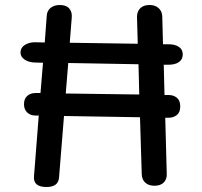

<svg xmlns="http://www.w3.org/2000/svg" viewBox="-20 -742 808 768"><path d="M701 -316Q701 -293 687.5 -282Q674 -271 654 -271H641L647 -47Q648 -25 635 -12Q622 1 598 1Q575 1 561.5 -11Q548 -23 547 -44L540 -273L236 -278L216 -30Q212 6 166 6Q112 6 116 -37L135 -280H120Q102 -280 89 -292Q76 -304 76 -325Q76 -347 89 -358.5Q102 -370 123 -370H142L152 -491L117 -492Q94 -493 78 -504Q62 -515 62 -532Q62 -551 79 -562Q96 -573 119 -573L159 -572L167 -679Q168 -699 182.5 -710.5Q197 -722 219 -722Q245 -722 257 -708Q269 -694 267 -672L259 -571L531 -567L528 -674Q528 -696 541 -709Q554 -722 578 -722Q601 -722 614.5 -709.5Q628 -697 629 -678L632 -565H654Q680 -565 695.5 -554.5Q711 -544 711 -525Q711 -504 695.5 -493.5Q680 -483 653 -483H635L638 -362H654Q674 -362 687.5 -351Q701 -340 701 -316ZM537 -364 534 -485 253 -490 243 -368Z"/></svg>

Font: Mali Medium
Style: Regular
Weight: 500
Version: Version 1.000; ttfautohint (v1.6)